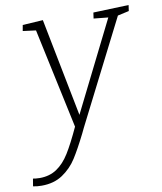

<svg xmlns="http://www.w3.org/2000/svg" viewBox="-136 -597 760 902"><g transform="rotate(-10 244.0 -145.5)"><path d="M539 -528 535 -500 481 -488 232 3 219 30Q185 98 158.5 139.5Q132 181 90.5 209Q49 237 -10 237Q-31 237 -51 233L-45 197Q-39 198 -31.5 199Q-24 200 -13 200Q34 200 68.5 177Q103 154 130 110.5Q157 67 192 -9L90 -486L28 -494L33 -522L130 -528L222 -60L435 -487L366 -494L370 -522Z"/></g></svg>

Font: Bitter Pro Light
Style: Italic
Weight: 300
Italic angle: -9°
Designer: Sol Matas, and Bitter project Authors
Foundry: Sol Matas
Version: Version 1.010